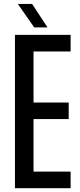

<svg xmlns="http://www.w3.org/2000/svg" viewBox="-20 -982 416 1002"><path d="M58 0V-800H348.5V-713.5H155V-447H338.5V-360.5H155V-86.5H348.5V0ZM158.5 -839 73 -961.5H147.5L228 -839Z"/></svg>

Font: Big Shoulders Text Thin SemiBold
Style: Regular
Weight: 600
Version: Version 2.002